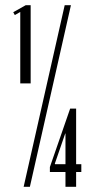

<svg xmlns="http://www.w3.org/2000/svg" viewBox="-20 -719 363 739"><path d="M58 -673 37 -661 31 -672 79 -699H98V-398H58ZM229 -699H253L95 0H71ZM172 -76 250 -301H273V-87H293V-57H273V0H232V-57H172ZM231 -205 191 -89 192 -87H232V-205Z"/></svg>

Font: Moniqa Narrow Heading
Style: Bold
Weight: 700
Width: 4
Designer: Rajesh Rajput
Foundry: Rajesh Rajput
Version: Version 1.000